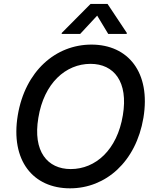

<svg xmlns="http://www.w3.org/2000/svg" viewBox="-20 -969 808 998"><path d="M725.5 -356.5C764.6 -592.7 646 -737.2 455.3 -737.2C269.2 -737.2 110.8 -599.4 72.4 -370C33.4 -134.2 152 9.9 344.1 9.9C529.1 9.9 686.8 -127.1 725.5 -356.5ZM179.3 -356.5C208.5 -536.9 321.7 -637.1 450.6 -637.1C572.4 -637.1 647.7 -544 618.6 -370C589.1 -189.6 476.6 -90.2 347.7 -90.2C226.2 -90.2 149.9 -182.5 179.3 -356.5ZM300.4 -792.6H396.7L485.1 -887.8L542.6 -792.6H638.5L639.2 -797.9L539.1 -948.5H450.6L301.1 -797.9Z"/></svg>

Font: Margiela Sans Medium
Style: Italic
Weight: 500
Italic angle: -9.39999°
Designer: Stefan Endress, Andreas Faust
Version: Version 1.100;FEAKit 1.0